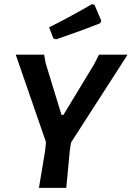

<svg xmlns="http://www.w3.org/2000/svg" viewBox="-20 -907 636 927"><path d="M424 -887 436 -884 469 -807 464 -795Q377 -760 251 -717L238 -721L217 -775Q325 -829 424 -887ZM596 -643 323 -219 317 -180 300 0H168L198 -180L202 -221L56 -643H193L201 -600L277 -352H286L434 -596L458 -643Z"/></svg>

Font: Alegreya Sans
Style: Bold Italic
Weight: 700
Italic angle: -7°
Designer: Juan Pablo del Peral
Foundry: Huerta Tipografica
Version: Version 2.007